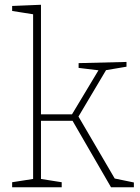

<svg xmlns="http://www.w3.org/2000/svg" viewBox="-20 -786 587 806"><path d="M31 0V-21L127 -36L119 -26V-734L126 -725L31 -740V-761L152 -766V-298L143 -306H289L278 -299L397 -497L401 -490L310 -501V-521L511 -526V-506L416 -490L429 -498L306 -291L304 -306L466 -29L455 -38L542 -20V0H446L281 -285L292 -279H143L152 -286V-26L144 -36L239 -21V0Z"/></svg>

Font: Bitter Thin ExtraLight
Style: Regular
Weight: 250
Version: Version 2.002